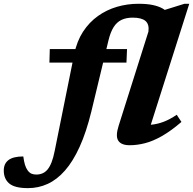

<svg xmlns="http://www.w3.org/2000/svg" viewBox="-199 -757 1024 1018"><path d="M63 -425 65 -497H474.5L471.5 -425ZM285.5 -166.5Q258.5 -56 223.2 21.5Q188 99 145.5 147.2Q103 195.5 53.8 218Q4.5 240.5 -50.5 240.5Q-120.5 240.5 -149.8 216Q-179 191.5 -179 147Q-179 110.5 -153.8 91.5Q-128.5 72.5 -75.5 72.5Q-72 98.5 -66.8 116.2Q-61.5 134 -52 147Q-42 160 -31.2 164.2Q-20.5 168.5 -6.5 168.5Q11 168.5 26 162.2Q41 156 53 141.8Q65 127.5 74.5 103.2Q84 79 91 43L194.5 -470Q208.5 -538.5 241.2 -588.8Q274 -639 320.2 -672Q366.5 -705 421.5 -721Q476.5 -737 535 -737Q580 -737 610.5 -730.5Q641 -724 660.8 -713.2Q680.5 -702.5 691.8 -688.2Q703 -674 709.5 -659L618.5 -687L779 -737H804.5L600.5 -95.5Q635 -98.5 668.5 -111.2Q702 -124 738 -148.5L763 -110.5Q707 -62.5 659.5 -35.5Q612 -8.5 570 2.2Q528 13 488.5 13Q444 13 428.2 -11Q412.5 -35 430 -90L588 -589.5Q593 -628.5 572.2 -646Q551.5 -663.5 504.5 -663.5Q470 -663.5 445 -651.5Q420 -639.5 403.2 -612.8Q386.5 -586 376 -542.5Z"/></svg>

Font: Newsreader 9pt
Style: Bold Italic
Weight: 700
Italic angle: -17°
Designer: Hugues Gentile
Foundry: Production Type
Version: Version 1.003